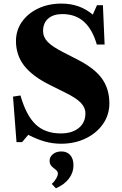

<svg xmlns="http://www.w3.org/2000/svg" viewBox="-20 -792 680 1070"><path d="M320.5 9Q274.5 9 231 -3Q187.5 -15 137.5 -40.5L103 0H72L52.5 -253.5L94 -260Q126 -148.5 178.8 -98.5Q231.5 -48.5 319 -48.5Q381.5 -48.5 418.8 -78.5Q456 -108.5 456 -161Q456 -192.5 429.8 -219.8Q403.5 -247 339.5 -278L259 -318Q161 -366.5 115 -425.5Q69 -484.5 69 -563Q69 -623.5 102.5 -670.8Q136 -718 193.2 -745Q250.5 -772 323 -772Q424.5 -772 497 -710.5L520.5 -763H553.5L563 -544H519.5Q495 -628.5 447.8 -671Q400.5 -713.5 328 -713.5Q277 -713.5 248.5 -688.5Q220 -663.5 220 -619.5Q220 -585.5 245.5 -558.8Q271 -532 334 -500L413 -459.5Q507 -411.5 548.2 -354Q589.5 -296.5 589.5 -216Q589.5 -152 554 -101Q518.5 -50 457.5 -20.5Q396.5 9 320.5 9ZM291.5 257.5 268.5 233Q283.5 219.5 293 203.2Q302.5 187 302.5 176Q302.5 165.5 295.5 158.5Q288.5 151.5 279.5 145Q270.5 138.5 263.5 129Q256.5 119.5 256.5 104Q256.5 82 275 67Q293.5 52 322.5 52Q353.5 52 371.5 72.5Q389.5 93 389.5 129Q389.5 170 364 203.5Q338.5 237 291.5 257.5Z"/></svg>

Font: Libre Caslon Text
Style: Regular
Weight: 400
Designer: Pablo Impallari, Rodrigo Fuenzalida, Katja Schimmel
Foundry: Pablo Impallari, Rodrigo Fuenzalida
Version: Version 2.000